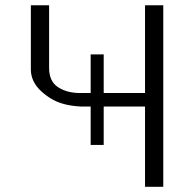

<svg xmlns="http://www.w3.org/2000/svg" viewBox="-20 -715 744 735"><path d="M98.1 -449.2V-694.8H168V-455.1Q168 -403.3 202.4 -381.1Q236.8 -358.9 286.1 -358.9H327.1V-506.8H377V-358.9H535.2V-694.8H605V0H535.2V-307.1H377V-160.2H327.1V-307.1H292Q225.1 -310.1 183.1 -333Q159.2 -346.2 138.2 -365.2Q98.1 -402.3 98.1 -449.2Z"/></svg>

Font: CMU Bright
Style: Roman
Weight: 500
Version: Version 0.7.0